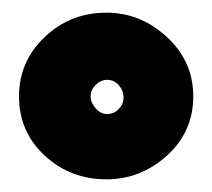

<svg xmlns="http://www.w3.org/2000/svg" viewBox="-20 -740 335 303"><path d="M148 -720Q202 -720 243.5 -681.5Q285 -643 285 -588Q285 -532 243.5 -494.5Q202 -457 148 -457Q91 -457 50.5 -494.5Q10 -532 10 -588Q10 -643 50.5 -681.5Q91 -720 148 -720ZM175 -586Q175 -597 167.5 -605.5Q160 -614 149 -614Q139 -614 131 -606Q123 -598 123 -588Q123 -578 131 -569Q139 -560 149 -560Q160 -560 167.5 -568Q175 -576 175 -586Z"/></svg>

Font: Palanquin Dark
Style: Bold
Weight: 700
Designer: Pria Ravichandran
Version: Version 1.000